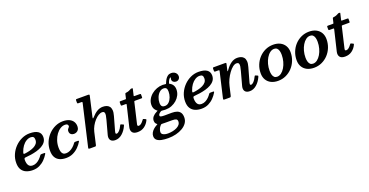

<svg xmlns="http://www.w3.org/2000/svg" viewBox="-36 -1726 5636 2933"><g transform="rotate(-20 2782.0 -259.0)"><path d="M17 -176Q17 -108 43.5 -66.5Q70 -25 116 -6Q162 13 220 13Q282.5 13 331.8 -11.2Q381 -35.5 417.8 -73.5Q454.5 -111.5 478.5 -152.5Q486 -165.5 483 -169.2Q480 -173 463 -173H430Q417 -173 412.2 -170.8Q407.5 -168.5 403 -161.5Q384.5 -134 360 -110Q335.5 -86 305.8 -70.8Q276 -55.5 242.5 -55.5Q197.5 -55.5 176.8 -86.8Q156 -118 156 -173.5Q156 -193 161 -200.2Q166 -207.5 180.5 -208.5Q222.5 -211.5 271 -218.8Q319.5 -226 367.5 -239.5Q415.5 -253 455 -275.2Q494.5 -297.5 518.2 -330.5Q542 -363.5 542 -409.5Q542 -471 496.8 -502Q451.5 -533 361 -533Q295.5 -533 233.8 -504.8Q172 -476.5 123.2 -427Q74.5 -377.5 45.8 -313Q17 -248.5 17 -176ZM190 -266.5Q173 -264.5 170.8 -271.5Q168.5 -278.5 174 -295.5Q191.5 -348.5 220.2 -387.8Q249 -427 284.8 -448.8Q320.5 -470.5 356.5 -470.5Q386 -470.5 400.2 -457.2Q414.5 -444 414.5 -409.5Q414.5 -373 393.8 -347.8Q373 -322.5 339.5 -306.2Q306 -290 266.8 -280.5Q227.5 -271 190 -266.5Z M1087.5 -384.5Q1087.5 -428.5 1066.2 -462Q1045 -495.5 1003.8 -514.2Q962.5 -533 902 -533Q837 -533 777 -505.8Q717 -478.5 669.2 -429.5Q621.5 -380.5 593.8 -315.8Q566 -251 566 -176Q566 -108 590.8 -66.5Q615.5 -25 659.8 -6Q704 13 762 13Q826 13 877 -11.5Q928 -36 966.2 -74.8Q1004.5 -113.5 1028.5 -155Q1035 -166 1029.8 -169.5Q1024.5 -173 1009.5 -173H977Q964.5 -173 960 -169.8Q955.5 -166.5 950.5 -159.5Q932 -132.5 905.8 -108.8Q879.5 -85 848.5 -70.2Q817.5 -55.5 784.5 -55.5Q754.5 -55.5 737.2 -70Q720 -84.5 712.5 -111.8Q705 -139 705 -176Q705 -236.5 723 -289.8Q741 -343 771 -383.8Q801 -424.5 838.5 -447.8Q876 -471 915 -471Q943.5 -471 954.2 -460.2Q965 -449.5 965 -432.5Q965 -422 956.2 -413.2Q947.5 -404.5 938.8 -392.5Q930 -380.5 930 -360.5Q930 -326.5 950.5 -309.5Q971 -292.5 999 -292.5Q1020.5 -292.5 1040.8 -301.8Q1061 -311 1074.2 -331Q1087.5 -351 1087.5 -384.5Z M1757 -146.5Q1762.5 -158 1762.8 -162.5Q1763 -167 1751 -172L1727.5 -181.5Q1713 -187.5 1710.5 -183.2Q1708 -179 1702 -166.5Q1683.5 -125.5 1658.8 -99.2Q1634 -73 1613.5 -73Q1597 -73 1597 -90.5Q1597 -99.5 1601 -113.5L1665 -341Q1681 -396.5 1677.5 -433.2Q1674 -470 1656.2 -491.8Q1638.5 -513.5 1611.2 -522.8Q1584 -532 1551.5 -532Q1502 -532 1457.2 -505.2Q1412.5 -478.5 1370 -430Q1353.5 -412 1350.5 -415.8Q1347.5 -419.5 1351.5 -439L1424 -756.5Q1427.5 -771.5 1423.5 -775.8Q1419.5 -780 1401.5 -780H1224.5Q1210.5 -780 1207 -776Q1203.5 -772 1203.5 -758V-731.5Q1203.5 -717.5 1207 -713.8Q1210.5 -710 1223.5 -710H1263Q1280.5 -710 1283.8 -706.8Q1287 -703.5 1284 -690L1130.5 -26Q1126.5 -10.5 1130 -5.2Q1133.5 0 1154.5 0H1228Q1245 0 1248.8 -3.5Q1252.5 -7 1255 -20L1300.5 -217.5Q1311.5 -264.5 1335.5 -307.5Q1359.5 -350.5 1390.2 -384.5Q1421 -418.5 1453.2 -437.8Q1485.5 -457 1512.5 -457Q1540.5 -457 1549 -440Q1557.5 -423 1553 -393.2Q1548.5 -363.5 1537.5 -324L1477 -102Q1474.5 -94 1473 -83.5Q1471.5 -73 1471.5 -66Q1471.5 -28.5 1494.5 -7.8Q1517.5 13 1562.5 13Q1622.5 13 1674 -31.5Q1725.5 -76 1757 -146.5Z M1837.5 -520Q1827.5 -520 1823.8 -516.8Q1820 -513.5 1820 -503V-466.5Q1820 -457 1823.5 -453.5Q1827 -450 1835.5 -450H1895Q1906 -450 1907.5 -446.8Q1909 -443.5 1907 -435L1826.5 -98Q1815.5 -47.5 1838.8 -16.5Q1862 14.5 1923.5 14.5Q1988.5 14.5 2035.8 -20Q2083 -54.5 2108 -108Q2113.5 -119.5 2112 -123.5Q2110.5 -127.5 2101 -131.5L2074.5 -143.5Q2066.5 -147 2061.8 -142Q2057 -137 2052 -129.5Q2032 -101.5 2011.8 -86Q1991.5 -70.5 1972.5 -70.5Q1957.5 -70.5 1954 -78.8Q1950.5 -87 1953 -99.5Q1955.5 -112 1958.5 -123.5L2032 -437.5Q2034 -445 2035.8 -447.5Q2037.5 -450 2047 -450H2150Q2162.5 -450 2164.8 -452.8Q2167 -455.5 2167 -468V-503.5Q2167 -515 2164 -517.5Q2161 -520 2150 -520H2065.5Q2054.5 -520 2053.8 -522.5Q2053 -525 2055 -533.5L2078 -631.5Q2080 -640 2077.2 -642Q2074.5 -644 2064 -644Q2056.5 -644 2052.8 -643.5Q2049 -643 2045.5 -641.2Q2042 -639.5 2035.5 -635.5Q2025 -629.5 2006.5 -622Q1988 -614.5 1963.5 -612Q1953 -610.5 1950 -608.8Q1947 -607 1944.5 -597.5L1929.5 -533.5Q1927.5 -525.5 1926.2 -522.8Q1925 -520 1914.5 -520Z M2122.5 155Q2122.5 195.5 2149.2 218.8Q2176 242 2223.5 251.8Q2271 261.5 2332 261.5Q2398.5 261.5 2458.8 246.5Q2519 231.5 2566.2 203.5Q2613.5 175.5 2640.8 135.8Q2668 96 2668 46Q2668 -3.5 2649 -32Q2630 -60.5 2595.2 -72.8Q2560.5 -85 2513 -85Q2502.5 -85 2486.8 -84.8Q2471 -84.5 2454 -84.5Q2437 -84.5 2422.2 -84.2Q2407.5 -84 2398 -84Q2362.5 -84 2340.8 -88.5Q2319 -93 2319 -109Q2319 -123.5 2330.2 -136.2Q2341.5 -149 2357 -158.5Q2368 -166 2376.5 -166.8Q2385 -167.5 2400.5 -165.5Q2410.5 -164 2421.8 -163.5Q2433 -163 2444.5 -163Q2494.5 -163 2540.5 -181Q2586.5 -199 2622.8 -230.8Q2659 -262.5 2680.2 -304.8Q2701.5 -347 2701.5 -395.5Q2701.5 -437 2683.8 -466.2Q2666 -495.5 2633.5 -512Q2627.5 -515 2626 -516.5Q2624.5 -518 2627 -525Q2638 -558 2652 -578.2Q2666 -598.5 2679 -598.5Q2684 -598.5 2683 -595Q2682 -591.5 2679 -584Q2676 -576.5 2676 -564.5Q2676 -540.5 2694.5 -525.2Q2713 -510 2738.5 -510Q2767.5 -510 2785.5 -529Q2803.5 -548 2803.5 -576Q2803.5 -598.5 2791.8 -617.2Q2780 -636 2759 -647.2Q2738 -658.5 2710 -658.5Q2676.5 -658.5 2652.8 -641.5Q2629 -624.5 2612.5 -596.8Q2596 -569 2584 -537Q2581.5 -530.5 2579.5 -529Q2577.5 -527.5 2570.5 -529Q2551 -533 2526.5 -533Q2477 -533 2429.2 -515.2Q2381.5 -497.5 2343.2 -465.5Q2305 -433.5 2282.5 -391.8Q2260 -350 2260 -301.5Q2260 -269.5 2271.2 -244.8Q2282.5 -220 2303.5 -202.5Q2319 -190.5 2319.5 -189.2Q2320 -188 2300.5 -178.5Q2261 -160 2235.8 -130.5Q2210.5 -101 2210.5 -63Q2210.5 -34 2227 -15Q2236.5 -4 2242 -0.8Q2247.5 2.5 2244.5 4.8Q2241.5 7 2226 16Q2199.5 30 2176 51Q2152.5 72 2137.5 98.5Q2122.5 125 2122.5 155ZM2290.5 34Q2299.5 24.5 2306.5 23.2Q2313.5 22 2331 23Q2341.5 23.5 2352.8 23.8Q2364 24 2375.5 24Q2386.5 24 2406.5 24Q2426.5 24 2446.2 24Q2466 24 2476.5 24Q2523.5 24 2542.8 34.5Q2562 45 2562 73.5Q2562 102 2544.5 124.2Q2527 146.5 2496.8 161.5Q2466.5 176.5 2429 184.5Q2391.5 192.5 2352 192.5Q2325.5 192.5 2301.5 186.8Q2277.5 181 2262.2 168.2Q2247 155.5 2247 134Q2247 114.5 2257.2 86.2Q2267.5 58 2290.5 34ZM2387 -290Q2387 -336 2404.5 -379.2Q2422 -422.5 2452.2 -450.2Q2482.5 -478 2520 -478Q2547.5 -478 2559.5 -466.5Q2571.5 -455 2574.5 -438.2Q2577.5 -421.5 2577.5 -406Q2577.5 -360 2561.5 -316.8Q2545.5 -273.5 2517 -245.8Q2488.5 -218 2451 -218Q2423.5 -218 2410 -228Q2396.5 -238 2391.8 -254.5Q2387 -271 2387 -290Z M2762.5 -176Q2762.5 -108 2789 -66.5Q2815.5 -25 2861.5 -6Q2907.5 13 2965.5 13Q3028 13 3077.2 -11.2Q3126.5 -35.5 3163.2 -73.5Q3200 -111.5 3224 -152.5Q3231.5 -165.5 3228.5 -169.2Q3225.5 -173 3208.5 -173H3175.5Q3162.5 -173 3157.8 -170.8Q3153 -168.5 3148.5 -161.5Q3130 -134 3105.5 -110Q3081 -86 3051.2 -70.8Q3021.5 -55.5 2988 -55.5Q2943 -55.5 2922.2 -86.8Q2901.5 -118 2901.5 -173.5Q2901.5 -193 2906.5 -200.2Q2911.5 -207.5 2926 -208.5Q2968 -211.5 3016.5 -218.8Q3065 -226 3113 -239.5Q3161 -253 3200.5 -275.2Q3240 -297.5 3263.8 -330.5Q3287.5 -363.5 3287.5 -409.5Q3287.5 -471 3242.2 -502Q3197 -533 3106.5 -533Q3041 -533 2979.2 -504.8Q2917.5 -476.5 2868.8 -427Q2820 -377.5 2791.2 -313Q2762.5 -248.5 2762.5 -176ZM2935.5 -266.5Q2918.5 -264.5 2916.2 -271.5Q2914 -278.5 2919.5 -295.5Q2937 -348.5 2965.8 -387.8Q2994.5 -427 3030.2 -448.8Q3066 -470.5 3102 -470.5Q3131.5 -470.5 3145.8 -457.2Q3160 -444 3160 -409.5Q3160 -373 3139.2 -347.8Q3118.5 -322.5 3085 -306.2Q3051.5 -290 3012.2 -280.5Q2973 -271 2935.5 -266.5Z M3354 -520Q3341.5 -520 3338.5 -516.2Q3335.5 -512.5 3335.5 -500V-472.5Q3335.5 -459 3338.2 -454.5Q3341 -450 3354.5 -450H3394Q3412 -450 3415.5 -447Q3419 -444 3416 -429.5L3322.5 -26.5Q3319 -9 3322.2 -4.5Q3325.5 0 3348 0H3420Q3436.5 0 3441 -6Q3445.5 -12 3448 -24.5L3481.5 -168.5Q3492.5 -218 3516.5 -268.8Q3540.5 -319.5 3571.5 -362.2Q3602.5 -405 3635.2 -431Q3668 -457 3697.5 -457Q3725.5 -457 3734 -440Q3742.5 -423 3738 -393.2Q3733.5 -363.5 3722.5 -324L3662 -102Q3659.5 -94 3658 -83.5Q3656.5 -73 3656.5 -66Q3656.5 -28.5 3679.5 -7.8Q3702.5 13 3747.5 13Q3808 13 3859.5 -31.8Q3911 -76.5 3942.5 -147.5Q3948 -159.5 3946.8 -163.8Q3945.5 -168 3935 -172L3911.5 -182.5Q3901.5 -186.5 3897.2 -183Q3893 -179.5 3888.5 -168.5Q3869 -126 3844 -99.5Q3819 -73 3798.5 -73Q3782 -73 3782 -90.5Q3782 -99.5 3786 -113.5L3850 -341Q3866 -396.5 3862.5 -433.2Q3859 -470 3841.2 -491.8Q3823.5 -513.5 3796.2 -522.8Q3769 -532 3736.5 -532Q3685 -532 3638.2 -500.2Q3591.5 -468.5 3551 -411Q3534 -386 3530.8 -387.8Q3527.5 -389.5 3533 -412L3553 -499Q3556.5 -513 3552.8 -516.5Q3549 -520 3532 -520Z M3994.5 -186Q3994.5 -125 4020.8 -80.2Q4047 -35.5 4095.2 -11.2Q4143.5 13 4208.5 13Q4277 13 4336.2 -14.2Q4395.5 -41.5 4440 -89.2Q4484.5 -137 4509.5 -200Q4534.5 -263 4534.5 -334Q4534.5 -395 4508 -439.8Q4481.5 -484.5 4433.5 -508.8Q4385.5 -533 4320.5 -533Q4252 -533 4192.8 -505.8Q4133.5 -478.5 4089 -430.8Q4044.5 -383 4019.5 -320.2Q3994.5 -257.5 3994.5 -186ZM4135.5 -177Q4135.5 -233 4149.5 -284.8Q4163.5 -336.5 4188.5 -378.2Q4213.5 -420 4245.8 -444.2Q4278 -468.5 4314.5 -468.5Q4343 -468.5 4360.5 -452Q4378 -435.5 4385.8 -407Q4393.5 -378.5 4393.5 -343Q4393.5 -287.5 4379.5 -235.5Q4365.5 -183.5 4340.5 -141.8Q4315.5 -100 4283.2 -75.8Q4251 -51.5 4214.5 -51.5Q4186 -51.5 4168.8 -68Q4151.5 -84.5 4143.5 -113Q4135.5 -141.5 4135.5 -177Z M4578.5 -186Q4578.5 -125 4604.8 -80.2Q4631 -35.5 4679.2 -11.2Q4727.5 13 4792.5 13Q4861 13 4920.2 -14.2Q4979.5 -41.5 5024 -89.2Q5068.5 -137 5093.5 -200Q5118.5 -263 5118.5 -334Q5118.5 -395 5092 -439.8Q5065.5 -484.5 5017.5 -508.8Q4969.5 -533 4904.5 -533Q4836 -533 4776.8 -505.8Q4717.5 -478.5 4673 -430.8Q4628.5 -383 4603.5 -320.2Q4578.5 -257.5 4578.5 -186ZM4719.5 -177Q4719.5 -233 4733.5 -284.8Q4747.5 -336.5 4772.5 -378.2Q4797.5 -420 4829.8 -444.2Q4862 -468.5 4898.5 -468.5Q4927 -468.5 4944.5 -452Q4962 -435.5 4969.8 -407Q4977.5 -378.5 4977.5 -343Q4977.5 -287.5 4963.5 -235.5Q4949.5 -183.5 4924.5 -141.8Q4899.5 -100 4867.2 -75.8Q4835 -51.5 4798.5 -51.5Q4770 -51.5 4752.8 -68Q4735.5 -84.5 4727.5 -113Q4719.5 -141.5 4719.5 -177Z M5210.5 -520Q5200.5 -520 5196.8 -516.8Q5193 -513.5 5193 -503V-466.5Q5193 -457 5196.5 -453.5Q5200 -450 5208.5 -450H5268Q5279 -450 5280.5 -446.8Q5282 -443.5 5280 -435L5199.5 -98Q5188.5 -47.5 5211.8 -16.5Q5235 14.5 5296.5 14.5Q5361.5 14.5 5408.8 -20Q5456 -54.5 5481 -108Q5486.5 -119.5 5485 -123.5Q5483.5 -127.5 5474 -131.5L5447.5 -143.5Q5439.5 -147 5434.8 -142Q5430 -137 5425 -129.5Q5405 -101.5 5384.8 -86Q5364.5 -70.5 5345.5 -70.5Q5330.5 -70.5 5327 -78.8Q5323.5 -87 5326 -99.5Q5328.5 -112 5331.5 -123.5L5405 -437.5Q5407 -445 5408.8 -447.5Q5410.5 -450 5420 -450H5523Q5535.5 -450 5537.8 -452.8Q5540 -455.5 5540 -468V-503.5Q5540 -515 5537 -517.5Q5534 -520 5523 -520H5438.5Q5427.5 -520 5426.8 -522.5Q5426 -525 5428 -533.5L5451 -631.5Q5453 -640 5450.2 -642Q5447.5 -644 5437 -644Q5429.5 -644 5425.8 -643.5Q5422 -643 5418.5 -641.2Q5415 -639.5 5408.5 -635.5Q5398 -629.5 5379.5 -622Q5361 -614.5 5336.5 -612Q5326 -610.5 5323 -608.8Q5320 -607 5317.5 -597.5L5302.5 -533.5Q5300.5 -525.5 5299.2 -522.8Q5298 -520 5287.5 -520Z"/></g></svg>

Font: Besley SemiBold
Style: Italic
Weight: 600
Italic angle: -13°
Designer: Owen Earl
Foundry: indestructible type*
Version: Version 2.001